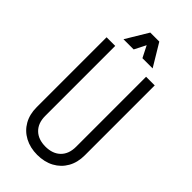

<svg xmlns="http://www.w3.org/2000/svg" viewBox="-275 -954 1038 1038"><g transform="rotate(45 244.0 -435.0)"><path d="M362 -164V-700H428V-164ZM60 -164V-700H126V-164ZM428 -165Q428 -111 405 -70.5Q382 -30 340.5 -7.5Q299 15 243 15V-48Q299 -48 330.5 -79Q362 -110 362 -165ZM60 -165H126Q126 -110 157.5 -79Q189 -48 245 -48V15Q190 15 148 -7.5Q106 -30 83 -70.5Q60 -111 60 -165ZM209 -885H275L210 -757H132ZM278 -885 355 -757H277L212 -885Z"/></g></svg>

Font: Akshar Light Light
Style: Regular
Weight: 300
Version: Version 1.100